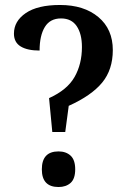

<svg xmlns="http://www.w3.org/2000/svg" viewBox="-20 -744 523 771"><path d="M177 -350Q250 -383 279.5 -435Q309 -487 309 -555Q309 -608 288 -639Q267 -670 225 -670Q181 -670 160 -635.5Q139 -601 139 -541Q90 -541 63 -557.5Q36 -574 36 -609Q36 -659 83.5 -691.5Q131 -724 221 -724Q317 -724 375 -675.5Q433 -627 433 -543Q433 -464 390 -412Q347 -360 256 -319L242 -214H190ZM148 -64Q148 -136 215 -136Q245 -136 263.5 -119Q282 -102 282 -64Q282 -26 263.5 -9.5Q245 7 215 7Q148 7 148 -64Z"/></svg>

Font: Noto Serif NarrowSemiBold
Style: Regular
Weight: 600
Width: 4
Designer: Monotype Design Team
Foundry: Monotype Imaging Inc.
Version: Version 1.001